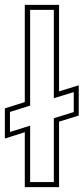

<svg xmlns="http://www.w3.org/2000/svg" viewBox="-33 -770 344 790"><path d="M69 0V-226L-13 -200V-324L69 -350V-750H210V-394L291 -419V-294.5L210 -269.5V0ZM91 -21H188.5V-283.5L270.5 -309V-391L188.5 -366V-729.5H91V-335.5L8 -309.5V-227L91 -253Z"/></svg>

Font: Tourney Condensed ExtraLight
Style: Regular
Weight: 200
Width: 3
Designer: Tyler Finck
Foundry: Etcetera Type Co
Version: Version 1.010; ttfautohint (v1.8.3)